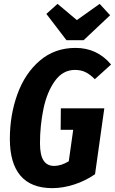

<svg xmlns="http://www.w3.org/2000/svg" viewBox="-20 -958 595 994"><path d="M555 -624 471 -548Q446 -573 422.5 -584.5Q399 -596 368 -596Q305 -596 264 -538.5Q223 -481 205 -394.5Q187 -308 187 -216Q187 -155 205.5 -127Q224 -99 260 -99Q296 -99 336 -123L359 -286H294L295 -397H520L472 -56Q421 -21 363 -2.5Q305 16 251 16Q141 16 86 -48.5Q31 -113 31 -239Q31 -362 70 -470Q109 -578 186 -644Q263 -710 371 -710Q483 -710 555 -624ZM496 -938 550 -879 413 -750H324L220 -886L278 -938L378 -854Z"/></svg>

Font: Fira Sans Extra Condensed
Style: Bold Italic
Weight: 700
Width: 3
Italic angle: -8°
Designer: Carrois Corporate & Edenspiekermann AG
Foundry: Carrois Corporate GbR & Edenspiekermann AG
Version: Version 4.203